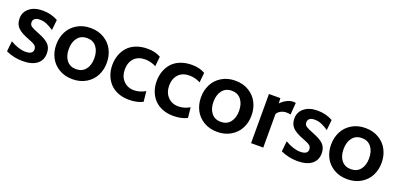

<svg xmlns="http://www.w3.org/2000/svg" viewBox="-0 -1168 3789 1835"><g transform="rotate(20 1894.0 -250.0)"><path d="M200 10Q112.5 10 31 -27L42 -133Q127 -83 196 -83Q272 -83 272 -133Q272 -160 252 -174.8Q232 -189.5 180 -209Q105.5 -236.5 70.8 -270.8Q36 -305 36 -364Q36 -429 86.2 -469.5Q136.5 -510 221 -510Q306 -510 376 -471L365 -365Q326.5 -391.5 293.5 -405.2Q260.5 -419 223 -419Q191 -419 173.5 -406Q156 -393 156 -369Q156 -342 176.5 -328Q197 -314 259 -290Q332 -262 364 -228.5Q396 -195 396 -139Q396 -67.5 345.2 -28.8Q294.5 10 200 10Z M451 -249Q451 -320.5 480.8 -379.2Q510.5 -438 569.8 -474Q629 -510 708 -510Q787 -510 846.2 -474Q905.5 -438 935.2 -379.2Q965 -320.5 965 -249Q965 -178 935.2 -119.8Q905.5 -61.5 846.2 -25.8Q787 10 708 10Q629 10 569.8 -25.8Q510.5 -61.5 480.8 -119.8Q451 -178 451 -249ZM838 -249Q838 -321 803.5 -364.5Q769 -408 708 -408Q647 -408 612.5 -364.5Q578 -321 578 -249Q578 -178 612.5 -135Q647 -92 708 -92Q769 -92 803.5 -135Q838 -178 838 -249Z M1283 10Q1220 10 1169.8 -10.5Q1119.5 -31 1087.2 -66.5Q1055 -102 1038 -148.5Q1021 -195 1021 -249Q1021 -303.5 1037.8 -350.2Q1054.5 -397 1086.8 -433Q1119 -469 1170.5 -489.5Q1222 -510 1287 -510Q1364 -510 1421 -478L1411 -378Q1357 -406 1299 -406Q1228 -406 1188 -363Q1148 -320 1148 -249Q1148 -181 1189 -136.5Q1230 -92 1298 -92Q1355.5 -92 1412 -125L1423 -20Q1364.5 10 1283 10Z M1734 10Q1671 10 1620.8 -10.5Q1570.5 -31 1538.2 -66.5Q1506 -102 1489 -148.5Q1472 -195 1472 -249Q1472 -303.5 1488.8 -350.2Q1505.5 -397 1537.8 -433Q1570 -469 1621.5 -489.5Q1673 -510 1738 -510Q1815 -510 1872 -478L1862 -378Q1808 -406 1750 -406Q1679 -406 1639 -363Q1599 -320 1599 -249Q1599 -181 1640 -136.5Q1681 -92 1749 -92Q1806.5 -92 1863 -125L1874 -20Q1815.5 10 1734 10Z M1923 -249Q1923 -320.5 1952.8 -379.2Q1982.5 -438 2041.8 -474Q2101 -510 2180 -510Q2259 -510 2318.2 -474Q2377.5 -438 2407.2 -379.2Q2437 -320.5 2437 -249Q2437 -178 2407.2 -119.8Q2377.5 -61.5 2318.2 -25.8Q2259 10 2180 10Q2101 10 2041.8 -25.8Q1982.5 -61.5 1952.8 -119.8Q1923 -178 1923 -249ZM2310 -249Q2310 -321 2275.5 -364.5Q2241 -408 2180 -408Q2119 -408 2084.5 -364.5Q2050 -321 2050 -249Q2050 -178 2084.5 -135Q2119 -92 2180 -92Q2241 -92 2275.5 -135Q2310 -178 2310 -249Z M2647 0H2523V-500H2639L2642 -447Q2664.5 -472 2699 -491Q2733.5 -510 2771 -510Q2783 -510 2793 -508L2784 -386Q2765 -391 2741 -391Q2710 -391 2683.8 -376.8Q2657.5 -362.5 2647 -341Z M2995 10Q2907.5 10 2826 -27L2837 -133Q2922 -83 2991 -83Q3067 -83 3067 -133Q3067 -160 3047 -174.8Q3027 -189.5 2975 -209Q2900.5 -236.5 2865.8 -270.8Q2831 -305 2831 -364Q2831 -429 2881.2 -469.5Q2931.5 -510 3016 -510Q3101 -510 3171 -471L3160 -365Q3121.5 -391.5 3088.5 -405.2Q3055.5 -419 3018 -419Q2986 -419 2968.5 -406Q2951 -393 2951 -369Q2951 -342 2971.5 -328Q2992 -314 3054 -290Q3127 -262 3159 -228.5Q3191 -195 3191 -139Q3191 -67.5 3140.2 -28.8Q3089.5 10 2995 10Z M3246 -249Q3246 -320.5 3275.8 -379.2Q3305.5 -438 3364.8 -474Q3424 -510 3503 -510Q3582 -510 3641.2 -474Q3700.5 -438 3730.2 -379.2Q3760 -320.5 3760 -249Q3760 -178 3730.2 -119.8Q3700.5 -61.5 3641.2 -25.8Q3582 10 3503 10Q3424 10 3364.8 -25.8Q3305.5 -61.5 3275.8 -119.8Q3246 -178 3246 -249ZM3633 -249Q3633 -321 3598.5 -364.5Q3564 -408 3503 -408Q3442 -408 3407.5 -364.5Q3373 -321 3373 -249Q3373 -178 3407.5 -135Q3442 -92 3503 -92Q3564 -92 3598.5 -135Q3633 -178 3633 -249Z"/></g></svg>

Font: Cabin
Style: Bold
Weight: 700
Designer: Pablo Impallari
Foundry: Pablo Impallari. http://www.impallari.com Igino Marini. http://www.ikern.com
Version: Version 3.001;hotconv 1.0.109;makeotfexe 2.5.65596